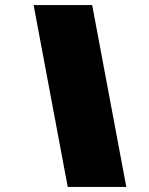

<svg xmlns="http://www.w3.org/2000/svg" viewBox="-20 -734 585 754"><path d="M112 -714H342L476 0H246Z"/></svg>

Font: Prompt Black
Style: Italic
Weight: 900
Italic angle: -12°
Designer: Katatrad Team
Foundry: CadsonDemak
Version: Version 1.001